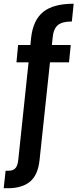

<svg xmlns="http://www.w3.org/2000/svg" viewBox="-76 -792 428 1029"><path d="M90.8 -589.8Q101.6 -685.1 156 -728.5Q210.4 -772 318.8 -772L309.1 -676.8Q256.8 -676.8 233.6 -657Q210.4 -637.2 206.1 -589.8L202.1 -550.8H303.2L293.9 -458H191.9L136.2 64Q127.9 145.5 85.2 181.2Q42.5 216.8 -34.2 216.8H-56.2L-45.9 123H-29.8Q-5.4 123 6.8 109.1Q19 95.2 22 64L77.1 -458H12.2L21 -550.8H86.9Z"/></svg>

Font: SVN-Poppins Medium
Style: Regular
Weight: 500
Designer: Ninad Kale (Devanagari), Jonny Pinhorn (Latin)
Foundry: Indian Type Foundry
Version: Version 3.002 2017